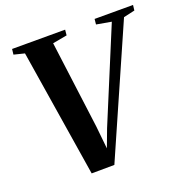

<svg xmlns="http://www.w3.org/2000/svg" viewBox="-132 -867 970 995"><g transform="rotate(-20 353.0 -369.5)"><path d="M206.5 4 94.5 -698.5 36 -713 39.5 -743H332L329 -712.5L249.5 -698L312 -217L329 -52L307 -43L361.5 -188.5L573.5 -699L491.5 -713.5L494.5 -743H706.5L703 -713.5L641 -699.5L332 3Z"/></g></svg>

Font: Merriweather 96pt
Style: Bold Italic
Weight: 700
Italic angle: -7.8°
Version: Version 2.101